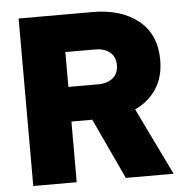

<svg xmlns="http://www.w3.org/2000/svg" viewBox="-53 -793 846 845"><g transform="rotate(-5 370.5 -370.0)"><path d="M469 0 344 -268H252V0H60V-740H386Q513 -740 589 -678.5Q665 -617 665 -504Q665 -430 631 -377.5Q597 -325 536 -297L680 0ZM252 -575V-421H383Q424 -421 448.5 -441Q473 -461 473 -498Q473 -535 448.5 -555Q424 -575 383 -575Z"/></g></svg>

Font: Be Vietnam Black
Style: Regular
Weight: 900
Designer: Lam Bao; Tony Le; Vietanh Nguyen
Foundry: Yellow Type Foundry
Version: Version 5.000